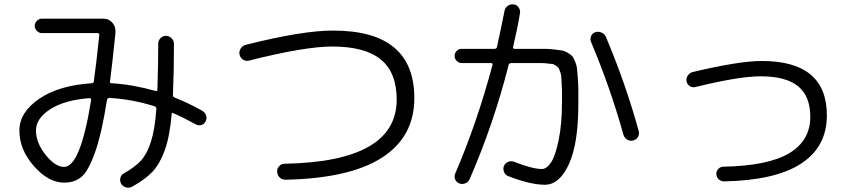

<svg xmlns="http://www.w3.org/2000/svg" viewBox="-20 -827 4040 894"><path d="M397.5 -370.1Q280.3 -361.3 213.9 -318.4Q147.5 -275.4 147.5 -219.7Q147.5 -162.1 192.4 -106Q237.3 -49.8 278.3 -49.8Q354.5 -49.8 404.3 -361.3Q405.3 -364.3 402.8 -367.2Q400.4 -370.1 397.5 -370.1ZM278.3 23.4Q206.1 23.4 138.2 -53.2Q70.3 -129.9 70.3 -219.7Q70.3 -303.7 162.1 -366.7Q253.9 -429.7 408.2 -439.5Q415 -439.5 417 -448.2Q428.7 -533.2 442.4 -665Q442.4 -672.9 433.6 -672.9H174.8Q162.1 -672.9 151.9 -683.1Q141.6 -693.4 141.6 -707Q141.6 -719.7 151.9 -730Q162.1 -740.2 174.8 -740.2H461.9Q485.4 -740.2 501.5 -723.1Q517.6 -706.1 517.6 -682.6V-672.9Q501 -514.6 492.2 -447.3Q490.2 -439.5 499 -439.5Q597.7 -433.6 705.1 -403.3Q712.9 -401.4 712.9 -410.2Q716.8 -530.3 716.8 -624Q716.8 -638.7 727.5 -649.4Q738.3 -660.2 752.9 -660.2Q767.6 -660.2 778.8 -648.9Q790 -637.7 790 -623Q790 -497.1 785.2 -384.8Q785.2 -376 793 -373Q869.1 -341.8 922.9 -310.5Q935.5 -302.7 939.9 -288.6Q944.3 -274.4 937 -261.2Q929.7 -248 916.5 -244.6Q903.3 -241.2 889.6 -249Q836.9 -278.3 787.1 -299.8Q779.3 -302.7 779.3 -295.9Q770.5 -192.4 747.6 -128.4Q724.6 -64.5 690.4 -27.8Q656.2 8.8 593.8 43Q580.1 49.8 565.9 45.4Q551.8 41 543.9 28.3Q537.1 15.6 540.5 1.5Q543.9 -12.7 556.6 -19.5Q608.4 -48.8 636.2 -79.1Q664.1 -109.4 682.6 -166.5Q701.2 -223.6 708 -320.3Q708 -329.1 700.2 -332Q594.7 -365.2 489.3 -371.1Q481.4 -371.1 478.5 -363.3Q453.1 -203.1 422.4 -117.2Q391.6 -31.2 359.9 -3.9Q328.1 23.4 278.3 23.4Z M1139.6 -544.9Q1125 -541 1112.3 -548.8Q1099.6 -556.6 1095.7 -571.8Q1091.8 -586.9 1100.6 -600.6Q1109.4 -614.3 1124 -618.2Q1391.6 -685.5 1532.2 -684.6Q1909.2 -684.6 1909.2 -370.1Q1909.2 -189.5 1758.3 -92.8Q1607.4 3.9 1308.6 9.8Q1293 9.8 1282.2 -0.5Q1271.5 -10.7 1270.5 -27.3Q1269.5 -42 1279.8 -53.2Q1290 -64.5 1304.7 -64.5Q1827.1 -74.2 1827.1 -363.3Q1827.1 -489.3 1753.4 -549.8Q1679.7 -610.4 1526.4 -610.4Q1399.4 -610.4 1139.6 -544.9Z M2129.9 -533.2Q2117.2 -533.2 2106.9 -543Q2096.7 -552.7 2096.7 -567.4Q2096.7 -580.1 2106.4 -589.8Q2116.2 -599.6 2129.9 -599.6H2283.2Q2292 -599.6 2293.9 -608.4Q2313.5 -695.3 2329.1 -776.4Q2332 -791 2344.2 -799.8Q2356.4 -808.6 2371.1 -806.6Q2384.8 -805.7 2394 -793.5Q2403.3 -781.2 2401.4 -766.6Q2389.6 -695.3 2369.1 -608.4Q2367.2 -600.6 2375 -599.6H2457Q2494.1 -599.6 2514.6 -599.6Q2535.2 -599.6 2560.1 -596.7Q2585 -593.8 2597.2 -591.8Q2609.4 -589.8 2624 -581.1Q2638.7 -572.3 2644.5 -565.4Q2650.4 -558.6 2657.7 -541Q2665 -523.4 2666.5 -509.3Q2668 -495.1 2670.4 -464.8Q2672.9 -434.6 2672.9 -410.6Q2672.9 -386.7 2672.9 -342.8Q2672.9 -158.2 2628.9 -62.5Q2585 33.2 2517.1 33.2Q2449.2 33.2 2346.7 -6.8Q2333 -11.7 2327.1 -25.9Q2321.3 -40 2326.2 -53.7Q2331.1 -66.4 2344.7 -72.8Q2358.4 -79.1 2372.1 -74.2Q2460 -40 2502.9 -40Q2525.4 -40 2545.9 -70.8Q2566.4 -101.6 2581.5 -175.8Q2596.7 -250 2596.7 -352.5Q2596.7 -385.7 2596.7 -401.9Q2596.7 -418 2595.2 -440.4Q2593.8 -462.9 2593.3 -471.7Q2592.8 -480.5 2587.9 -493.7Q2583 -506.8 2581.1 -510.3Q2579.1 -513.7 2568.8 -521Q2558.6 -528.3 2553.2 -528.8Q2547.9 -529.3 2531.2 -531.2Q2514.6 -533.2 2504.4 -533.2Q2494.1 -533.2 2469.7 -533.2H2360.4Q2351.6 -533.2 2348.6 -525.4Q2279.3 -252 2167 6.8Q2161.1 20.5 2147 26.4Q2132.8 32.2 2119.1 27.3Q2105.5 22.5 2099.6 8.8Q2093.8 -4.9 2099.6 -18.6Q2201.2 -254.9 2273.4 -525.4Q2275.4 -533.2 2266.6 -533.2ZM2882.8 -200.2Q2821.3 -419.9 2732.4 -630.9Q2726.6 -643.6 2731.9 -657.7Q2737.3 -671.9 2751 -676.8Q2764.6 -681.6 2779.8 -675.8Q2794.9 -669.9 2800.8 -656.2Q2892.6 -439.5 2954.1 -216.8Q2958 -203.1 2950.7 -189.9Q2943.4 -176.8 2928.2 -172.9Q2913.1 -168.9 2899.9 -177.2Q2886.7 -185.5 2882.8 -200.2Z M3218.8 -421.9Q3205.1 -418 3192.4 -425.8Q3179.7 -433.6 3176.8 -447.8Q3173.8 -461.9 3182.1 -474.6Q3190.4 -487.3 3204.1 -491.2Q3419.9 -543 3527.3 -543Q3830.1 -543 3830.1 -290Q3830.1 -143.6 3710.4 -65.4Q3590.8 12.7 3352.5 17.6Q3337.9 17.6 3327.1 8.3Q3316.4 -1 3315.4 -15.6Q3314.5 -29.3 3324.2 -40Q3334 -50.8 3347.7 -50.8Q3555.7 -54.7 3654.3 -113.3Q3752.9 -171.9 3752.9 -283.2Q3752.9 -378.9 3696.3 -425.3Q3639.6 -471.7 3521.5 -471.7Q3420.9 -471.7 3218.8 -421.9Z"/></svg>

Font: Rounded Mgen+ 1mn regular
Style: Regular
Weight: 400
Designer: [Source Han Sans]
Ryoko NISHIZUKA  (kana & ideographs); Paul D. Hunt (Latin, Greek & Cyrillic); Wenlong ZHANG  (bopomofo
Version: Version 1.059.20150602